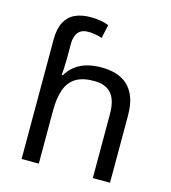

<svg xmlns="http://www.w3.org/2000/svg" viewBox="-113 -856 843 948"><g transform="rotate(15 308.5 -382.5)"><path d="M85 -611Q85 -665 102.5 -699Q120 -733 153.5 -749Q187 -765 233 -765Q262 -765 286.5 -760.5Q311 -756 327 -749L312 -680Q296 -685 278.5 -688.5Q261 -692 241 -692Q207 -692 190 -671.5Q173 -651 173 -613V-535Q173 -513 171.5 -488Q170 -463 169 -452H174Q193 -483 218.5 -502Q244 -521 277 -530Q310 -539 350 -539Q410 -539 451.5 -518Q493 -497 515 -453.5Q537 -410 537 -343V0H449V-326Q449 -398 420 -431.5Q391 -465 331 -465Q273 -465 238.5 -443.5Q204 -422 188.5 -379Q173 -336 173 -271V0H85Z"/></g></svg>

Font: lgurmukhi15
Style: Book
Weight: 400
Designer: Jelle Bosma - Monotype Design Team
Foundry: Monotype Imaging Inc.
Version: Version 2.003